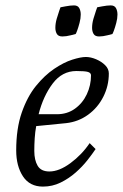

<svg xmlns="http://www.w3.org/2000/svg" viewBox="-20 -679 455 711"><path d="M139 12Q90 12 65 -26Q40 -64 40 -122Q40 -203 60.5 -262Q81 -321 113 -360.5Q145 -400 180.5 -424Q216 -448 247.5 -458Q279 -468 298 -468Q316 -468 336 -459.5Q356 -451 369.5 -437.5Q383 -424 383 -407Q383 -361 362.5 -320.5Q342 -280 306 -254Q270 -228 225 -223L114 -212Q110 -190 108.5 -166.5Q107 -143 107 -120Q107 -86 119.5 -65Q132 -44 163 -44Q199 -44 241 -75Q283 -106 312 -149L334 -127Q322 -109 303.5 -85.5Q285 -62 260 -40Q235 -18 204.5 -3Q174 12 139 12ZM123 -256H191Q229 -256 257.5 -276.5Q286 -297 301.5 -330Q317 -363 317 -400Q317 -409 306 -412.5Q295 -416 263 -416Q210 -416 175 -369.5Q140 -323 123 -256ZM347 -544Q332 -544 326.5 -553.5Q321 -563 321 -576Q321 -592 326 -609.5Q331 -627 335.5 -639.5Q340 -652 340 -652Q340 -652 358.5 -655.5Q377 -659 390 -659Q404 -659 409.5 -649Q415 -639 415 -625Q415 -611 410.5 -594Q406 -577 401.5 -565Q397 -553 396 -553Q396 -553 378.5 -548.5Q361 -544 347 -544ZM211 -544Q196 -544 190.5 -553.5Q185 -563 185 -576Q185 -592 190 -609.5Q195 -627 199.5 -639.5Q204 -652 204 -652Q204 -652 222.5 -655.5Q241 -659 254 -659Q268 -659 273.5 -649Q279 -639 279 -625Q279 -611 274.5 -594Q270 -577 265.5 -565Q261 -553 260 -553Q260 -553 242.5 -548.5Q225 -544 211 -544Z"/></svg>

Font: Mate
Style: Italic
Weight: 400
Italic angle: -10.8°
Designer: Eduardo Rodriguez Tunni
Foundry: Eduardo Rodriguez Tunni
Version: Version 1.003; ttfautohint (v1.8.4.7-5d5b);gftools[0.9.24]